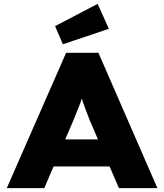

<svg xmlns="http://www.w3.org/2000/svg" viewBox="-20 -973 849 993"><path d="M15 0 322 -700H489L794 0H595L445 -349Q435 -375 426.5 -396.5Q418 -418 411 -439Q404 -460 397.5 -481Q391 -502 385 -525L421 -526Q415 -501 408.5 -479.5Q402 -458 394.5 -438Q387 -418 378 -396.5Q369 -375 359 -349L209 0ZM162 -112 223 -252H585L629 -112ZM305 -744 265 -838 485 -953 543 -824Z"/></svg>

Font: Lexend Exa ExtraBold
Style: Regular
Weight: 800
Designer: Bonnie Shaver-Troup, Thomas Jockin
Foundry: Lexend
Version: Version 1.007